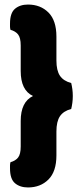

<svg xmlns="http://www.w3.org/2000/svg" viewBox="-20 -688 367 844"><path d="M125 -266Q71 -291 71 -376V-488Q71 -522 59.5 -536.5Q48 -551 26 -557Q24 -565 24 -571.5Q24 -578 24 -584Q24 -631 46 -649.5Q68 -668 103 -668Q158 -668 193 -633Q228 -598 228 -527V-422Q228 -378 243.5 -355Q259 -332 293 -323Q296 -311 298 -296.5Q300 -282 300 -266Q300 -250 298 -235.5Q296 -221 293 -209Q259 -200 243.5 -177Q228 -154 228 -110V-5Q228 66 193 101Q158 136 103 136Q68 136 46 117.5Q24 99 24 52Q24 46 24 39.5Q24 33 26 25Q48 19 59.5 4.5Q71 -10 71 -44V-156Q71 -240 125 -266Z"/></svg>

Font: Baloo
Style: Regular
Weight: 400
Designer: Sarang Kulkarni and Ek Type
Foundry: Ek Type
Version: Version 1.443;PS 1.000;hotconv 16.6.51;makeotf.lib2.5.65220;